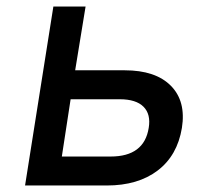

<svg xmlns="http://www.w3.org/2000/svg" viewBox="-20 -570 640 590"><path d="M57 0 144 -550H243L211 -354H363Q458 -354 505 -306.5Q552 -259 539 -177Q525 -92 464.5 -46Q404 0 308 0ZM170 -89H320Q423 -89 437 -177Q444 -219 421 -242Q398 -265 348 -265H197Z"/></svg>

Font: JetBrains Mono NL Medium
Style: Italic
Weight: 500
Italic angle: -9°
Monospace: yes
Designer: Philipp Nurullin, Konstantin Bulenkov
Foundry: JetBrains
Version: Version 2.305; ttfautohint (v1.8.4.7-5d5b)